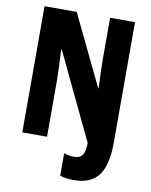

<svg xmlns="http://www.w3.org/2000/svg" viewBox="-99 -786 839 1070"><g transform="rotate(10 321.0 -251.0)"><path d="M394 212Q373 212 353 209.5Q333 207 315 201V73Q340 84 370 84Q408 84 421 61.5Q434 39 434 -5L201 -494H198Q201 -432 203 -388.5Q205 -345 205 -321V0H65V-714H247L439 -315H441Q436 -433 436 -479V-714H577V-32Q577 94 533.5 153Q490 212 394 212Z"/></g></svg>

Font: Noto Sans Telugu ExtraCondensed ExtraBold
Style: Regular
Weight: 800
Width: 2
Designer: Jelle Bosma - Monotype Design Team
Foundry: Monotype Imaging Inc.
Version: Version 2.005; ttfautohint (v1.8.4.7-5d5b)